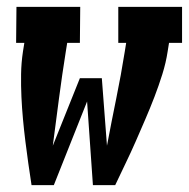

<svg xmlns="http://www.w3.org/2000/svg" viewBox="-20 -540 551 560"><path d="M72 0Q67 -32 62.5 -64Q58 -96 54 -128Q50 -160 47 -192.5Q44 -225 42.5 -257.5Q41 -290 41.5 -323.5Q42 -357 47 -390L51 -415H27L28 -520H214L213 -415H176L172 -390Q161 -321 152 -252.5Q143 -184 134 -115L213 -312H277L292 -115Q305 -184 319 -252.5Q333 -321 344 -390L348 -415H325V-520H511V-415H473L469 -390Q464 -357 453.5 -323.5Q443 -290 430.5 -257.5Q418 -225 404 -192.5Q390 -160 376 -128Q362 -96 346.5 -64Q331 -32 316 0H251L234 -244L137 0Z"/></svg>

Font: Iosevka Curly Slab Extrabold
Style: Italic
Weight: 800
Italic angle: -9°
Monospace: yes
Designer: Belleve Invis
Foundry: Belleve Invis
Version: Version 22.1.2; ttfautohint (v1.8.4)